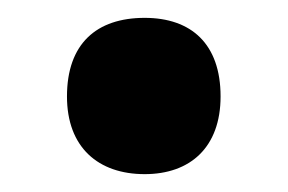

<svg xmlns="http://www.w3.org/2000/svg" viewBox="-20 -276 322 215"><path d="M55 -168C55 -111 90 -81 142 -81C193 -81 227 -111 227 -168C227 -227 194 -256 142 -256C88 -256 55 -227 55 -168Z"/></svg>

Font: Noto Sans Kannada UI Condensed ExtraBold
Style: Regular
Weight: 800
Width: 3
Designer: Jelle Bosma - Monotype Design Team
Foundry: Monotype Imaging Inc.
Version: Version 2.005